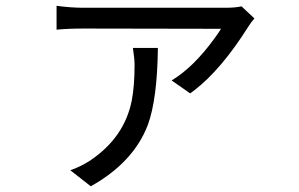

<svg xmlns="http://www.w3.org/2000/svg" viewBox="-20 -569 1040 668"><path d="M442.4 -402.3H529.3Q527.3 -223.6 494.1 -133.8Q444.3 -3.9 295.9 79.1L224.6 23.4Q262.7 9.8 293.9 -10.7Q413.1 -90.8 438.5 -219.7Q448.2 -270.5 448.2 -342.8Q448.2 -364.3 442.4 -402.3ZM820.3 -546.9 865.2 -504.9Q852.5 -490.2 844.7 -477.5Q750 -327.1 656.2 -254.9Q648.4 -249 641.6 -244.1L577.1 -289.1Q653.3 -335 725.6 -434.6Q739.3 -453.1 749 -468.8L271.5 -469.7Q217.8 -469.7 176.8 -465.8V-548.8Q226.6 -542 271.5 -542H764.6Q798.8 -542 820.3 -546.9Z"/></svg>

Font: Taipei Sans TC Beta
Style: Regular
Weight: 400
Designer: JT Foundry
Foundry: JT Foundry
Version: Version 1.000